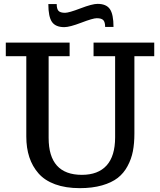

<svg xmlns="http://www.w3.org/2000/svg" viewBox="-20 -954 823 987"><path d="M390.1 13.2Q317.4 13.2 263.4 -6.6Q209.5 -26.4 177.7 -63Q115.2 -134.3 115.2 -252V-665H9.8V-734.9H337.9V-665H230V-245.1Q230 -55.2 400.9 -55.2Q484.4 -55.2 528.1 -103.5Q571.8 -151.9 571.8 -248V-665H460.9V-734.9H772.9V-665H670.9V-267.1Q670.9 -216.8 663.1 -176.5Q655.3 -136.2 635.7 -100.1Q616.2 -63.5 585 -39.3Q553.7 -15.1 504.4 -1Q454.6 13.2 390.1 13.2ZM310.5 -814.5Q265.6 -814.5 247.1 -841.3Q228.5 -868.2 228.5 -933.1H271.5Q271.5 -908.2 280.8 -898.2Q290 -888.2 314.5 -888.2Q334 -888.2 394 -911.1Q454.1 -934.1 481.4 -934.1Q526.4 -934.1 544.9 -907.2Q563.5 -880.4 563.5 -815.4H520.5Q520.5 -840.3 511.2 -850.3Q502 -860.4 477.5 -860.4Q458 -860.4 397.9 -837.4Q337.9 -814.5 310.5 -814.5Z"/></svg>

Font: Trocchi
Style: Regular
Weight: 400
Designer: Vernon Adams
Foundry: Vernon Adams
Version: Version 1.101; ttfautohint (v1.8.4.7-5d5b);gftools[0.9.27]